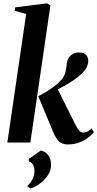

<svg xmlns="http://www.w3.org/2000/svg" viewBox="-20 -836 570 1126"><path d="M23 0 133.5 -754.5 66 -772.5 69.5 -793 256.5 -816.5 275.5 -803.5 158 0ZM378 11Q356.5 11 340.8 3.5Q325 -4 312.5 -22.5Q300 -41 287 -73.5L204.5 -271.5Q231.5 -286 253.5 -299.2Q275.5 -312.5 294.8 -327Q314 -341.5 332 -359.5Q355.5 -381.5 362.8 -410Q370 -438.5 371.5 -459.5Q373.5 -482.5 383.8 -498Q394 -513.5 409.8 -521Q425.5 -528.5 442 -528.5Q472 -528.5 484.8 -514Q497.5 -499.5 497.5 -480.5Q497.5 -454.5 483.8 -433.5Q470 -412.5 449.5 -395.5Q435.5 -382 411.5 -365.8Q387.5 -349.5 358.8 -333.2Q330 -317 301 -302.5Q272 -288 247 -278L314 -322L422.5 -104.5Q435.5 -78.5 445.2 -68.5Q455 -58.5 469 -58.5Q480 -58.5 492.5 -64.2Q505 -70 517.5 -83.5L530.5 -61Q519.5 -47 498.5 -30.2Q477.5 -13.5 447 -1.2Q416.5 11 378 11ZM161 269.5 141.5 258.5V252.5Q161.5 235 172 211.8Q182.5 188.5 182 165Q182 146.5 173.8 131Q165.5 115.5 149 110V96L220 46.5Q247 53 263.2 75Q279.5 97 279.5 129.5Q280 158.5 264.5 185.5Q249 212.5 222.2 234.5Q195.5 256.5 161 269.5Z"/></svg>

Font: Merriweather 120pt
Style: Bold Italic
Weight: 700
Italic angle: -7.8°
Version: Version 2.101